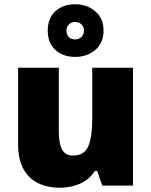

<svg xmlns="http://www.w3.org/2000/svg" viewBox="-20 -871 710 901"><path d="M258 10Q204 10 160 -11Q116 -32 90.5 -77Q65 -122 65 -193V-553H256V-251Q256 -197 271.5 -169Q287 -141 322 -141Q376 -141 394.5 -185Q413 -229 413 -311V-553H604V0H460L436 -69H425Q408 -41 381.5 -23.5Q355 -6 323.5 2Q292 10 258 10ZM333 -604Q275 -604 239.5 -637Q204 -670 204 -727Q204 -785 239.5 -818Q275 -851 333 -851Q388 -851 427 -818Q466 -785 466 -728Q466 -670 427.5 -637Q389 -604 333 -604ZM333 -686Q350 -686 362 -697.5Q374 -709 374 -727Q374 -746 362 -757Q350 -768 333 -768Q316 -768 304 -757Q292 -746 292 -727Q292 -709 302.5 -697.5Q313 -686 333 -686Z"/></svg>

Font: Noto Sans Symbols Black
Style: Regular
Weight: 900
Version: Version 2.002